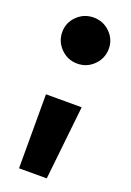

<svg xmlns="http://www.w3.org/2000/svg" viewBox="-132 -563 523 768"><g transform="rotate(20 129.0 -178.5)"><path d="M54 -159H206L172 156H54ZM30 -416Q30 -456 59 -484.5Q88 -513 129 -513Q170 -513 199 -484.5Q228 -456 228 -416Q228 -375 199 -346Q170 -317 129 -317Q88 -317 59 -346Q30 -375 30 -416Z"/></g></svg>

Font: Lineal Heavy
Style: Regular
Weight: 900
Designer: Created by Frank Adebiaye with contributions from Anton Moglia & Ariel Martín Pérez
Created by Frank ADEBIAYE with FontF
Foundry: Velvetyne Type Foundry
Version: Version 2.000